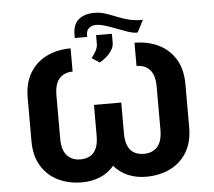

<svg xmlns="http://www.w3.org/2000/svg" viewBox="-59 -955 1147 1030"><g transform="rotate(-5 514.5 -440.0)"><path d="M342.7 -711.6V-586.6Q298.7 -586.6 271.8 -558.1Q245 -529.5 245 -467V-234.7Q245 -171.2 272.2 -142.4Q299.4 -113.6 342.7 -113.6Q441.1 -113.6 441.1 -232.2V-398.4H588.1V-232.2Q588.1 -113.6 686.8 -113.6Q730.8 -113.6 757.8 -142.6Q784.8 -171.5 784.8 -234.7V-467Q784.8 -529.5 757.8 -558.1Q730.8 -586.6 686.8 -586.6V-711.6Q759.2 -711.6 816.4 -683.6Q873.6 -655.5 906.6 -601Q939.6 -546.5 939.6 -467V-234.7Q939.6 -154.8 906.6 -100.3Q873.6 -45.8 816.4 -17.9Q759.2 9.9 686.8 9.9Q633.9 9.9 589.7 -8.9Q545.5 -27.7 514.9 -64.3Q484.4 -27.7 440 -8.9Q395.6 9.9 342.7 9.9Q270.6 9.9 213.4 -17.9Q156.2 -45.8 123.2 -100.3Q90.2 -154.8 90.2 -234.7V-467Q90.2 -546.5 123 -601Q155.9 -655.5 213.1 -683.6Q270.2 -711.6 342.7 -711.6ZM733.7 -830.3H742.5L708.5 -764.9H699.9Q682.9 -764.9 656.1 -774Q629.3 -783 598.9 -794.9Q568.5 -806.8 539.8 -815.9Q511 -824.9 489.7 -824.9Q467 -824.9 451.9 -812.7Q436.8 -800.4 436.8 -775.2V-764.9H370V-783.7Q370 -837.7 401.1 -864Q432.2 -890.3 486.5 -890.3Q516 -890.3 544 -881.2Q572.1 -872.2 601 -860.3Q630 -848.4 662.6 -839.3Q695.3 -830.3 733.7 -830.3ZM491.8 -622.5 450.3 -649.5Q467 -669.7 476 -687.9Q485.1 -706 485.1 -723.4V-770.2H570.3V-720.5Q570.3 -701.3 557.9 -682Q545.5 -662.6 527.3 -646.8Q509.2 -631 491.8 -622.5Z"/></g></svg>

Font: Inter UI
Style: Bold
Weight: 700
Designer: Rasmus Andersson
Foundry: rsms
Version: 3.2;8d6f07862